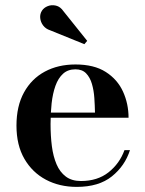

<svg xmlns="http://www.w3.org/2000/svg" viewBox="-20 -722 569 752"><path d="M280.5 10Q213 10 159.8 -18.2Q106.5 -46.5 75.5 -100Q44.5 -153.5 44.5 -230Q44.5 -306.5 74 -360Q103.5 -413.5 155.5 -441.5Q207.5 -469.5 275.5 -469.5Q348.5 -469.5 394.2 -440.2Q440 -411 461.8 -363.2Q483.5 -315.5 483.5 -261H111.5V-281H352Q351.5 -308.5 349.5 -338.2Q347.5 -368 340 -393.5Q332.5 -419 317.2 -434.8Q302 -450.5 275.5 -450.5Q246 -450.5 227 -433.2Q208 -416 197.2 -386Q186.5 -356 182.2 -317.5Q178 -279 178 -236Q178 -189.5 183.2 -149.2Q188.5 -109 201.5 -78.5Q214.5 -48 237.8 -30.5Q261 -13 297 -13Q362 -13 405.2 -47.2Q448.5 -81.5 467.5 -134H489Q469.5 -72.5 418.2 -31.2Q367 10 280.5 10ZM310.5 -549 176 -603.5Q159 -609 149 -622.2Q139 -635.5 137.5 -651.5Q136 -667.5 144.5 -680.5Q152 -692 167 -698Q182 -704 199.2 -700Q216.5 -696 229 -677.5L321.5 -562Z"/></svg>

Font: Bodoni Moda 11pt SemiBold
Style: Regular
Weight: 600
Designer: Owen Earl
Foundry: indestructible type
Version: Version 2.004